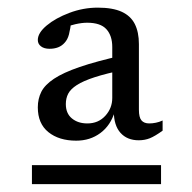

<svg xmlns="http://www.w3.org/2000/svg" viewBox="-20 -706 489 490"><path d="M61.5 -236V-284.5H391V-236ZM297.5 -528Q251 -518.5 221.8 -509Q192.5 -499.5 176.2 -489Q160 -478.5 154 -466.8Q148 -455 148 -440.5Q148 -416.5 163.5 -403.8Q179 -391 203 -391Q231 -391 248.8 -410.5Q266.5 -430 266.5 -456V-586Q266.5 -615 251.5 -631.5Q236.5 -648 202.5 -648Q189 -648 172.2 -644.2Q155.5 -640.5 138.5 -633.5L162.5 -656.5Q159.5 -631.5 156 -618.2Q152.5 -605 145 -597Q138 -589 128.2 -585.2Q118.5 -581.5 106.5 -581.5Q92.5 -581.5 84.5 -587.8Q76.5 -594 76.5 -604Q76.5 -622 99.2 -641Q122 -660 157.2 -673.2Q192.5 -686.5 229.5 -686.5Q267.5 -686.5 290.5 -676Q313.5 -665.5 324 -644.8Q334.5 -624 334.5 -593.5V-426Q334.5 -406.5 341 -398.8Q347.5 -391 361 -391Q369 -391 377.8 -392.8Q386.5 -394.5 395 -398.5V-372.5Q375.5 -358.5 362.5 -353.2Q349.5 -348 334 -348Q304.5 -348 287.5 -367Q270.5 -386 270.5 -421.5H273Q262.5 -386 236.2 -366.5Q210 -347 174.5 -347Q130.5 -347 103.5 -368.8Q76.5 -390.5 76.5 -432Q76.5 -454 85.5 -471.8Q94.5 -489.5 117.8 -505Q141 -520.5 183.2 -535Q225.5 -549.5 292 -564.5Z"/></svg>

Font: Newsreader 16pt 16pt
Style: Regular
Weight: 400
Version: Version 1.003